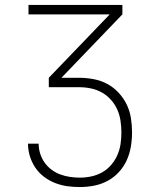

<svg xmlns="http://www.w3.org/2000/svg" viewBox="-20 -550 640 775"><path d="M302 205Q276 205 251 201.5Q226 198 202 188.5Q178 179 157.5 163.5Q137 148 122.5 126.5Q108 105 100.5 80Q93 55 93 30H136Q136 50 142 69.5Q148 89 159.5 105.5Q171 122 187.5 134.5Q204 147 223 154Q242 161 262 164Q282 167 302 167Q326 167 349 162Q372 157 392.5 145.5Q413 134 428.5 116Q444 98 453.5 76.5Q463 55 466.5 32Q470 9 470 -15Q470 -38 466.5 -62Q463 -86 453.5 -107.5Q444 -129 428 -147Q412 -165 391.5 -176.5Q371 -188 347.5 -193Q324 -198 300 -198H177V-236L423 -492H95V-530H474V-492L228 -236H300Q329 -236 358 -230.5Q387 -225 412.5 -211.5Q438 -198 458.5 -176Q479 -154 491.5 -128Q504 -102 508.5 -73Q513 -44 513 -15Q513 14 508 43Q503 72 491 98Q479 124 459 145.5Q439 167 413.5 180.5Q388 194 359.5 199.5Q331 205 302 205Z"/></svg>

Font: Iosevka Curly XLtEx
Style: Regular
Weight: 200
Width: 7
Monospace: yes
Designer: Belleve Invis
Foundry: Belleve Invis
Version: Version 11.1.0; ttfautohint (v1.8.3)